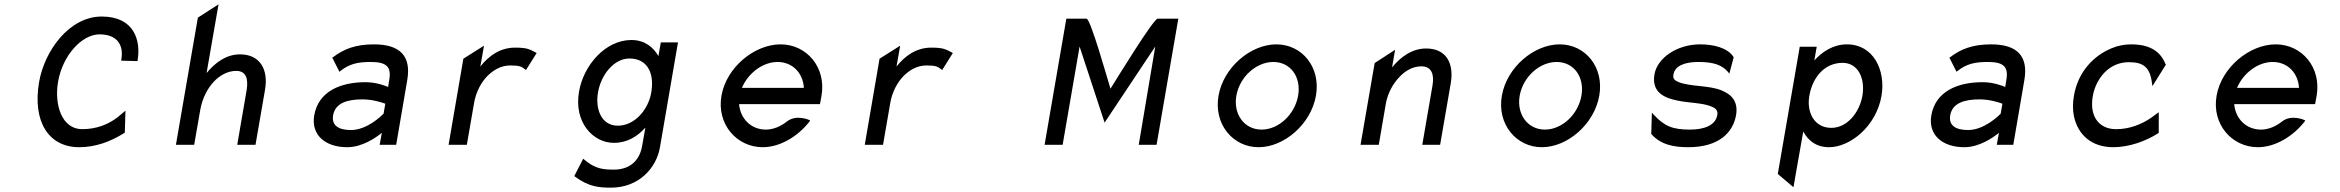

<svg xmlns="http://www.w3.org/2000/svg" viewBox="-20 -666 10763 883"><path d="M358 -72C264 -72 229 -184 247 -290C268 -411 356 -508 438 -508C509 -508 551 -469 538 -392L537 -387L613 -385V-390C628 -479 598 -590 448 -590C298 -590 185 -432 160 -290C128 -105 205 11 344 11C420 11 489 -15 551 -54L554 -56L557 -157L520 -126C475 -92 421 -72 358 -72Z M1199 -254C1215 -349 1174 -416 1084 -416C1019 -416 969 -377 930 -330L985 -646L890 -585L789 0H873L901 -161C911 -216 935 -260 963 -290C988 -317 1025 -340 1066 -340C1112 -340 1123 -304 1114 -250L1071 0H1155Z M1508 -401 1541 -336 1546 -340C1587 -372 1624 -381 1686 -381C1757 -381 1781 -359 1770 -298L1765 -266C1751 -272 1710 -288 1661 -288C1546 -288 1444 -246 1425 -135C1410 -46 1475 11 1577 11C1647 11 1710 -34 1736 -55L1726 0H1802L1853 -298C1872 -409 1819 -462 1700 -462C1614 -462 1561 -440 1513 -404ZM1512 -136C1522 -193 1579 -209 1647 -209C1695 -209 1739 -194 1752 -189L1744 -143C1734 -133 1668 -68 1594 -68C1537 -68 1504 -89 1512 -136Z M2443 -425C2417 -438 2407 -447 2349 -447C2279 -447 2227 -408 2189 -360L2206 -456L2111 -396L2043 0H2127L2160 -191C2169 -244 2193 -287 2221 -316C2248 -343 2283 -365 2327 -365C2372 -365 2379 -359 2395 -347L2399 -344L2448 -422Z M2730 -240C2744 -323 2804 -397 2875 -397C2956 -397 2991 -331 2975 -240C2962 -164 2901 -88 2821 -88C2746 -88 2717 -164 2730 -240ZM2643 -245C2618 -103 2708 -9 2803 -9C2864 -9 2911 -38 2948 -79L2933 6C2921 75 2874 114 2804 114C2757 114 2718 112 2667 68L2662 64L2621 144L2624 146C2687 193 2735 197 2790 197C2916 197 2998 109 3015 12L3098 -471H3019L3008 -408C2985 -448 2946 -482 2884 -482C2762 -482 2663 -363 2643 -245Z M3751 -187 3758 -225C3781 -356 3690 -462 3570 -462C3450 -462 3321 -357 3298 -226C3275 -95 3368 11 3488 11C3565 11 3647 -36 3702 -106L3706 -111L3702 -114C3702 -114 3643 -141 3600 -108C3571 -85 3537 -70 3502 -70C3435 -70 3385 -119 3379 -187ZM3392 -262C3421 -330 3488 -381 3556 -381C3624 -381 3673 -331 3677 -262Z M4357 -425C4331 -438 4321 -447 4263 -447C4193 -447 4141 -408 4103 -360L4120 -456L4025 -396L3957 0H4041L4074 -191C4083 -244 4107 -287 4135 -316C4162 -343 4197 -365 4241 -365C4286 -365 4293 -359 4309 -347L4313 -344L4362 -422Z M5293 -452 5217 0H5299L5399 -580H5304C5285 -580 5119 -309 5087 -258C5072 -307 4995 -580 4977 -580H4884L4784 0H4867L4945 -452L5060 -102Z M5836 -381C5915 -381 5965 -312 5950 -226C5935 -140 5861 -70 5782 -70C5703 -70 5651 -140 5666 -226C5681 -312 5757 -381 5836 -381ZM5768 11C5886 11 6009 -95 6032 -226C6055 -357 5968 -462 5850 -462C5732 -462 5607 -357 5584 -226C5561 -95 5650 11 5768 11Z M6652 -283C6668 -378 6629 -443 6539 -443C6474 -443 6421 -404 6382 -356L6396 -437L6302 -376L6237 0H6321L6353 -187C6362 -240 6388 -283 6416 -312C6441 -339 6476 -361 6517 -361C6563 -361 6577 -325 6568 -273L6521 0H6603Z M7139 -381C7218 -381 7268 -312 7253 -226C7238 -140 7164 -70 7085 -70C7006 -70 6954 -140 6969 -226C6984 -312 7060 -381 7139 -381ZM7071 11C7189 11 7312 -95 7335 -226C7358 -357 7271 -462 7153 -462C7035 -462 6910 -357 6887 -226C6864 -95 6953 11 7071 11Z M7575 -49C7618 0 7679 11 7744 11C7886 11 7950 -57 7964 -136C7975 -201 7942 -232 7898 -250C7842 -274 7754 -267 7701 -288C7684 -295 7672 -302 7676 -323C7683 -365 7731 -381 7790 -381C7862 -381 7900 -367 7928 -334L7933 -327L7953 -402V-403C7926 -447 7859 -462 7799 -462C7692 -462 7602 -399 7589 -325C7574 -241 7635 -215 7697 -203C7743 -193 7807 -193 7846 -178C7866 -171 7882 -161 7878 -138C7870 -89 7817 -70 7752 -70C7673 -70 7635 -85 7585 -139L7577 -148L7574 -51Z M8324 -388 8335 -451H8257L8156 134L8228 195L8273 -61C8295 -21 8331 11 8392 11C8487 11 8608 -83 8633 -225C8653 -343 8596 -462 8474 -462C8412 -462 8361 -429 8324 -388ZM8301 -225C8316 -313 8373 -377 8454 -377C8525 -377 8559 -306 8545 -225C8532 -151 8477 -78 8402 -78C8322 -78 8288 -152 8301 -225Z M8945 -401 8978 -336 8983 -340C9024 -372 9061 -381 9123 -381C9194 -381 9218 -359 9207 -298L9202 -266C9188 -272 9147 -288 9098 -288C8983 -288 8881 -246 8862 -135C8847 -46 8912 11 9014 11C9084 11 9147 -34 9173 -55L9163 0H9239L9290 -298C9309 -409 9256 -462 9137 -462C9051 -462 8998 -440 8950 -404ZM8949 -136C8959 -193 9016 -209 9084 -209C9132 -209 9176 -194 9189 -189L9181 -143C9171 -133 9105 -68 9031 -68C8974 -68 8941 -89 8949 -136Z M9879 -270 9941 -369 9939 -371C9909 -449 9837 -462 9781 -462C9750 -462 9719 -456 9691 -444C9611 -411 9537 -338 9518 -226C9512 -192 9512 -160 9518 -131C9536 -48 9597 11 9699 11C9772 11 9849 -17 9905 -53L9908 -55V-150L9874 -125C9829 -94 9773 -72 9713 -72C9693 -72 9675 -75 9659 -83C9615 -104 9592 -153 9605 -226C9609 -248 9616 -268 9626 -287C9654 -340 9703 -380 9771 -380C9836 -380 9868 -358 9877 -283Z M10627 -187 10634 -225C10657 -356 10566 -462 10446 -462C10326 -462 10197 -357 10174 -226C10151 -95 10244 11 10364 11C10441 11 10523 -36 10578 -106L10582 -111L10578 -114C10578 -114 10519 -141 10476 -108C10447 -85 10413 -70 10378 -70C10311 -70 10261 -119 10255 -187ZM10268 -262C10297 -330 10364 -381 10432 -381C10500 -381 10549 -331 10553 -262Z"/></svg>

Font: Charger Monospace
Style: Regular
Weight: 400
Designer: Jasper
Foundry: Cannot Into Space Fonts
Version: Version 0.980